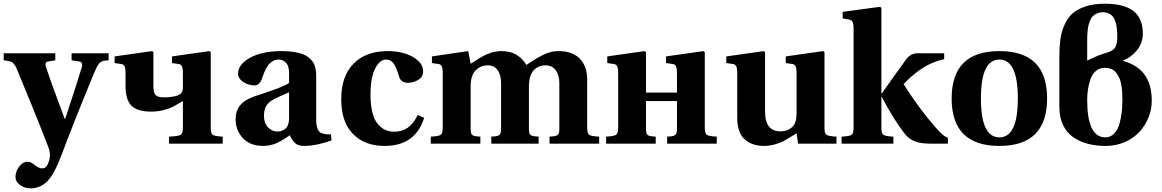

<svg xmlns="http://www.w3.org/2000/svg" viewBox="-22 -779 6301 1041"><path d="M-2 -452.1V-490.2H277.8V-452.1L240.2 -445.8Q217.8 -442.9 228 -413.1Q241.7 -371.1 258.8 -324.2Q275.9 -277.3 296.9 -220.9Q317.9 -164.6 329.1 -133.8H331.1Q338.4 -156.2 359.6 -220.5Q380.9 -284.7 395 -328.9Q409.2 -373 421.9 -416Q428.7 -442.9 407.2 -445.8L366.2 -452.1V-490.2H566.9V-452.1L545.9 -450.2Q526.4 -448.2 514.9 -434.1Q503.4 -419.9 488.8 -384.8Q381.3 -124.5 312 60.1Q272.9 164.6 234.9 203.4Q196.8 242.2 143.1 242.2Q112.3 242.2 87.2 224.6Q62 207 62 179.2Q62 150.4 82 124.3Q102.1 98.1 126 98.1Q137.7 98.1 146 102.3Q154.3 106.4 170.9 119.1Q189.5 133.8 207 133.8Q223.1 133.8 231.9 120.4Q240.7 106.9 246.1 85Q253.9 53.7 240.2 19Q168.9 -166 68.8 -405.8Q53.7 -442.4 30.8 -446.8Z M1120.6 -381.8V-86.9Q1120.6 -55.7 1131.3 -48.1Q1142.1 -40.5 1185.5 -38.1V0H894.5V-38.1Q945.8 -40.5 957.8 -48.1Q969.7 -55.7 969.7 -86.9V-231Q934.6 -210 916.3 -200.4Q897.9 -190.9 866 -182.4Q834 -173.8 796.9 -173.8Q722.7 -173.8 690.7 -206.1Q658.7 -238.3 658.7 -312V-380.9Q658.7 -409.7 653.1 -420.2Q647.5 -430.7 634.8 -432.1L599.6 -437V-473.1L802.7 -502L809.6 -496.1V-381.8V-310.1Q809.6 -276.9 821.5 -263.9Q833.5 -251 868.7 -251Q898.4 -251 928.7 -257.8Q952.1 -263.2 960.9 -274.9Q969.7 -286.6 969.7 -304.2V-380.9Q969.7 -409.7 964.1 -420.2Q958.5 -430.7 945.8 -432.1L910.6 -437V-473.1L1113.8 -502L1120.6 -496.1Z M1409.2 -149.9Q1409.2 -111.3 1430.9 -88.6Q1452.6 -65.9 1483.4 -65.9Q1507.8 -65.9 1525.9 -81.5Q1543.9 -97.2 1545.4 -133.8V-278.8Q1538.1 -275.4 1520 -267.6Q1502 -259.8 1485.6 -252.2Q1469.2 -244.6 1455.6 -236.8Q1432.1 -223.1 1420.7 -203.4Q1409.2 -183.6 1409.2 -149.9ZM1255.4 -132.8Q1255.4 -177.7 1279.8 -208Q1304.2 -238.3 1361.3 -257.8Q1370.6 -260.7 1400.6 -270.8Q1430.7 -280.8 1445.3 -285.9Q1460 -291 1482.7 -299.6Q1505.4 -308.1 1520.3 -315.2Q1535.2 -322.3 1545.4 -329.1V-381.8Q1545.4 -421.4 1528.8 -438.7Q1512.2 -456.1 1487.3 -456.1Q1462.4 -456.1 1440.4 -435.1Q1418.5 -414.1 1399.4 -356Q1386.2 -315.9 1358.4 -315.9Q1343.3 -315.9 1323.5 -321.8Q1303.7 -327.6 1286.1 -343Q1268.6 -358.4 1268.6 -378.9Q1268.6 -429.7 1333.7 -465.8Q1398.9 -502 1505.4 -502Q1542 -502 1571.3 -497.3Q1600.6 -492.7 1619.9 -485.4Q1639.2 -478 1653.1 -466.1Q1667 -454.1 1674.6 -443.1Q1682.1 -432.1 1686.3 -416.5Q1690.4 -400.9 1691.4 -389.2Q1692.4 -377.4 1692.4 -361.8V-130.9Q1692.4 -65.4 1724.1 -56.2Q1746.6 -48.8 1772.5 -50.8L1775.4 -18.1Q1746.1 -6.3 1704.6 2.9Q1663.1 12.2 1627.4 12.2Q1594.7 12.2 1578.1 -2.9Q1561.5 -18.1 1549.3 -45.9Q1548.3 -44.9 1531.7 -33.9Q1515.1 -22.9 1510 -20Q1504.9 -17.1 1489.3 -8.8Q1473.6 -0.5 1463.4 2.7Q1453.1 5.9 1437.3 9Q1421.4 12.2 1406.2 12.2Q1334.5 12.2 1294.9 -30Q1255.4 -72.3 1255.4 -132.8Z M1828.1 -241.2Q1828.1 -367.2 1896 -435.1Q1962.9 -502 2081.1 -502Q2127.9 -502 2170.7 -489.7Q2213.4 -477.5 2242.7 -451.7Q2272 -425.8 2272 -392.1Q2272 -361.8 2245.8 -345.9Q2219.7 -330.1 2189 -330.1Q2151.4 -330.1 2141.1 -365.2Q2127.4 -413.1 2112.3 -434.6Q2097.2 -456.1 2071.8 -456.1Q2037.1 -456.1 2012 -407.5Q1986.8 -358.9 1986.8 -265.1Q1986.8 -209 1997.3 -168.5Q2007.8 -127.9 2026.6 -106.2Q2045.4 -84.5 2067.1 -74.7Q2088.9 -64.9 2114.7 -64.9Q2157.2 -64.9 2187.7 -85.7Q2218.3 -106.4 2243.2 -155.8L2277.8 -140.1Q2230 12.2 2063 12.2Q1954.6 12.2 1891.4 -53Q1828.1 -118.2 1828.1 -241.2Z M2313.5 0V-38.1Q2356.9 -40.5 2367.7 -48.1Q2378.4 -55.7 2378.4 -86.9V-380.9Q2378.4 -409.7 2372.8 -420.2Q2367.2 -430.7 2354.5 -432.1L2319.8 -437V-473.1L2516.6 -502L2529.8 -433.1Q2532.2 -434.6 2549.6 -445.8Q2566.9 -457 2570.3 -459Q2573.7 -460.9 2588.9 -470Q2604 -479 2609.6 -481.2Q2615.2 -483.4 2628.7 -489Q2642.1 -494.6 2650.9 -496.3Q2659.7 -498 2671.9 -500Q2684.1 -502 2695.8 -502Q2747.1 -502 2780.5 -480.5Q2814 -459 2831.5 -426.8Q2835.4 -429.2 2858.4 -444.1Q2881.3 -459 2892.8 -465.6Q2904.3 -472.2 2925.5 -482.7Q2946.8 -493.2 2966.3 -497.6Q2985.8 -502 3005.4 -502Q3082.5 -502 3122.1 -460.4Q3161.6 -418.9 3161.6 -347.2V-86.9Q3161.6 -55.7 3172.4 -48.1Q3183.1 -40.5 3226.6 -38.1V0H2957.5V-38.1L2978.5 -40Q2996.1 -41.5 3003.4 -49.1Q3010.7 -56.6 3010.7 -80.1V-329.1Q3010.7 -371.6 2991 -398.2Q2971.2 -424.8 2935.5 -424.8Q2897 -424.8 2871.3 -397.5Q2845.7 -370.1 2845.7 -310.1V-80.1Q2845.7 -56.6 2852.8 -49.1Q2859.9 -41.5 2877.4 -40L2898.4 -38.1V0H2641.6V-38.1L2662.6 -40Q2680.2 -41.5 2687.5 -49.1Q2694.8 -56.6 2694.8 -80.1V-329.1Q2694.8 -372.1 2676.3 -398.4Q2657.7 -424.8 2622.6 -424.8Q2584 -424.8 2556.9 -397.5Q2529.8 -370.1 2529.8 -310.1V-80.1Q2529.8 -56.6 2536.9 -49.1Q2543.9 -41.5 2561.5 -40L2582.5 -38.1V0Z M3329.6 -86.9V-380.9Q3329.6 -409.2 3324 -419.9Q3318.4 -430.7 3305.2 -432.1L3270.5 -437V-473.1L3473.1 -502L3480.5 -496.1V-381.8V-276.9H3648.4V-380.9Q3648.4 -409.7 3642.8 -420.2Q3637.2 -430.7 3624.5 -432.1L3589.4 -437V-473.1L3792.5 -502L3799.3 -496.1V-381.8V-86.9Q3799.3 -55.7 3810.1 -48.1Q3820.8 -40.5 3864.3 -38.1V0H3595.2V-38.1L3616.2 -40Q3633.8 -41.5 3641.1 -49.1Q3648.4 -56.6 3648.4 -80.1V-231H3480.5V-80.1Q3480.5 -56.6 3487.5 -49.1Q3494.6 -41.5 3512.2 -40L3533.2 -38.1V0H3264.2V-38.1Q3307.6 -40.5 3318.6 -48.3Q3329.6 -56.2 3329.6 -86.9Z M3916 -437V-473.1L4119.1 -502L4126 -496.1V-381.8V-175.8Q4126 -118.7 4147.2 -92.8Q4168.5 -66.9 4210 -66.9Q4240.7 -66.9 4261.2 -80.6Q4281.7 -94.2 4289.1 -113.8Q4296.9 -133.8 4296.9 -169.9V-380.9Q4296.9 -409.7 4291.3 -420.2Q4285.6 -430.7 4272.9 -432.1L4238.3 -437V-473.1L4440.9 -502L4448.2 -496.1V-381.8V-86.9Q4448.2 -55.7 4459 -48.1Q4469.7 -40.5 4513.2 -38.1V0H4305.2L4296.9 -56.2Q4290 -52.2 4265.4 -36.9Q4240.7 -21.5 4224.4 -12.9Q4208 -4.4 4179 3.9Q4149.9 12.2 4120.1 12.2Q4091.3 12.2 4066.9 4.9Q4042.5 -2.4 4021 -18.8Q3999.5 -35.2 3987.3 -65.7Q3975.1 -96.2 3975.1 -138.2V-380.9Q3975.1 -409.7 3969.5 -420.2Q3963.9 -430.7 3951.2 -432.1Z M4541 0V-38.1Q4584.5 -40.5 4595.2 -48.1Q4606 -55.7 4606 -86.9V-621.1Q4606 -649.4 4600.6 -659.9Q4595.2 -670.4 4582 -672.9L4546.9 -679.2V-714.8L4750 -742.2L4756.8 -735.8V-272H4758.8L4831.1 -374Q4881.3 -444.3 4893.1 -460Q4918 -490.2 4952.1 -490.2H5097.2V-458Q5038.6 -445.3 4991.2 -416.7Q4943.8 -388.2 4898.9 -345.2L4877 -323.2Q4964.4 -185.1 5052.7 -85.9Q5075.2 -60.1 5088.4 -49.1Q5101.6 -38.1 5117.2 -32.2V0H5026.9Q4970.7 0 4937.7 -12.7Q4904.8 -25.4 4878.9 -59.1Q4817.4 -141.1 4758.8 -253.9H4756.8V-86.9Q4756.8 -55.7 4767.6 -48.1Q4778.3 -40.5 4821.8 -38.1V0Z M5396.5 -456.1Q5296.4 -456.1 5296.4 -245.1Q5296.4 -34.2 5396.5 -34.2Q5496.6 -34.2 5496.6 -245.1Q5496.6 -456.1 5396.5 -456.1ZM5137.7 -245.1Q5137.7 -502 5396.5 -502Q5655.3 -502 5655.3 -245.1Q5655.3 12.2 5396.5 12.2Q5137.7 12.2 5137.7 -245.1Z M6174.3 -598.1Q6174.3 -543.9 6140.4 -504.2Q6106.4 -464.4 6065.4 -451.2V-450.2Q6148.4 -425.3 6185.5 -371.8Q6222.7 -318.4 6222.7 -231.9Q6222.7 -186 6205.1 -142.3Q6187.5 -98.6 6156 -64.2Q6124.5 -29.8 6076.7 -8.8Q6028.8 12.2 5972.7 12.2Q5918.5 12.2 5873.8 0Q5829.1 -12.2 5794.4 -36.9Q5759.8 -61.5 5740.7 -103.3Q5721.7 -145 5721.7 -200.2V-474.1Q5721.7 -524.4 5726.8 -563.2Q5731.9 -602.1 5747.8 -640.4Q5763.7 -678.7 5790 -703.4Q5816.4 -728 5861.3 -743.4Q5906.2 -758.8 5967.3 -758.8Q6074.2 -758.8 6124.3 -718.5Q6174.3 -678.2 6174.3 -598.1ZM5872.6 -548.8V-450.2Q5890.6 -460.9 5940.4 -481Q5949.7 -484.4 5964.6 -489Q5979.5 -493.7 5987.5 -496.3Q5995.6 -499 6006.3 -505.1Q6017.1 -511.2 6022.5 -519Q6027.8 -526.9 6031.7 -540.3Q6035.6 -553.7 6035.6 -571.8Q6035.6 -586.9 6035.4 -595.7Q6035.2 -604.5 6033.7 -621.3Q6032.2 -638.2 6029.5 -648.7Q6026.9 -659.2 6021.2 -672.6Q6015.6 -686 6007.8 -693.8Q6000 -701.7 5987.5 -707.3Q5975.1 -712.9 5959.5 -712.9Q5941.4 -712.9 5927.2 -706.8Q5913.1 -700.7 5904.1 -692.1Q5895 -683.6 5888.7 -668.2Q5882.3 -652.8 5879.4 -640.9Q5876.5 -628.9 5874.8 -609.1Q5873 -589.4 5872.8 -578.6Q5872.6 -567.9 5872.6 -548.8ZM5971.7 -34.2Q5995.6 -34.2 6013.4 -50Q6031.2 -65.9 6040.5 -87.9Q6049.8 -109.9 6055.2 -140.4Q6060.5 -170.9 6062 -192.6Q6063.5 -214.4 6063.5 -236.8Q6063.5 -258.8 6062.5 -275.9Q6061.5 -293 6058.3 -314.7Q6055.2 -336.4 6048.6 -352.3Q6042 -368.2 6031.7 -382.3Q6021.5 -396.5 6005.1 -403.8Q5988.8 -411.1 5967.3 -411.1Q5939.5 -411.1 5919.7 -394.3Q5899.9 -377.4 5890.4 -349.6Q5880.9 -321.8 5876.7 -294.2Q5872.6 -266.6 5872.6 -236.8Q5872.6 -34.2 5971.7 -34.2Z"/></svg>

Font: Linguistics Pro
Style: Bold
Weight: 700
Designer: Stefan Peev, Context Ltd
Foundry: Stefan Peev, Context Ltd
Version: Version 001.000